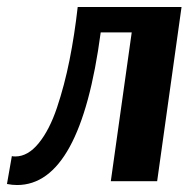

<svg xmlns="http://www.w3.org/2000/svg" viewBox="-28 -520 541 551"><path d="M493 -500 423 0H290L350 -427H261Q203 11 21 11Q7 11 -8 8L6 -72Q9 -71 16 -71Q52 -71 83 -109Q114 -147 135.5 -211Q157 -275 171.5 -347.5Q186 -420 195 -500Z"/></svg>

Font: Arsenal
Style: Bold Italic
Weight: 700
Italic angle: -9°
Designer: Andrij Shevchenko
Foundry: Stairsfor.com
Version: Version 1.000